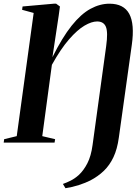

<svg xmlns="http://www.w3.org/2000/svg" viewBox="-38 -771 738 1038"><path d="M316 246.5 302 223.5Q322 216.5 344 205.5Q366 194.5 387.5 175.5Q414.5 150.5 434.5 111.5Q454.5 72.5 462.5 12.5L536 -521.5Q546.5 -597 534.5 -626Q522.5 -655 487 -655Q457.5 -655 419 -632.5Q380.5 -610 335.5 -558.5Q290.5 -507 242.5 -420.5L190.5 -35L260 -18.5L257 0H-18L-15.5 -18.5L52.5 -35L144 -701L81.5 -718L84 -736L252.5 -751H265.5L286 -736L279.5 -687.5L245.5 -462Q298.5 -568.5 349.2 -632Q400 -695.5 451 -723.2Q502 -751 554 -751Q631 -751 660.8 -696Q690.5 -641 674.5 -528L604.5 -27.5Q596 35 575.5 78.5Q555 122 523.8 152.2Q492.5 182.5 449.5 205Q425 217.5 389 229.2Q353 241 316 246.5Z"/></svg>

Font: Merriweather 144pt SemiBold
Style: Italic
Weight: 600
Italic angle: -7.8°
Version: Version 2.101